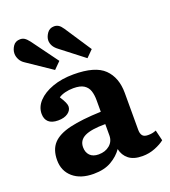

<svg xmlns="http://www.w3.org/2000/svg" viewBox="-149 -930 934 1053"><g transform="rotate(-20 318.0 -403.5)"><path d="M217 14Q141 14 97 -24Q53 -62 53 -125Q53 -186 85 -221Q117 -256 186.5 -272.5Q256 -289 369 -293V-361Q369 -391 361.5 -414.5Q354 -438 333 -452Q312 -466 271 -466Q245 -466 222 -460Q199 -454 185 -444Q200 -421 206.5 -406Q213 -391 213 -382Q213 -359 191.5 -343.5Q170 -328 134 -328Q97 -328 78.5 -345Q60 -362 60 -393Q60 -433 90.5 -465.5Q121 -498 175 -517.5Q229 -537 298 -537Q424 -537 476 -486Q528 -435 528 -345V-129Q528 -108 537 -96Q546 -84 570 -84Q583 -84 594 -86Q605 -88 617 -93L632 -31Q611 -14 576 0Q541 14 502 14Q451 14 422.5 -8.5Q394 -31 386 -69Q362 -34 320.5 -10Q279 14 217 14ZM279 -77Q318 -77 343.5 -98.5Q369 -120 369 -155V-221Q287 -221 249 -202.5Q211 -184 211 -143Q211 -113 228.5 -95Q246 -77 279 -77ZM401 -594 268 -697Q249 -711 240.5 -726.5Q232 -742 232 -758Q232 -778 246.5 -799.5Q261 -821 288 -821Q302 -821 313.5 -814Q325 -807 337 -789L440 -633ZM212 -594 70 -690Q51 -702 42 -719.5Q33 -737 33 -754Q33 -776 47 -797Q61 -818 89 -818Q103 -818 114 -811Q125 -804 139 -786L251 -633Z"/></g></svg>

Font: Literata 7pt
Style: Bold
Weight: 700
Designer: Latin by Veronika Burian and Jose Scaglione. Greek by Irene Vlachou. Cyrillic by Vera Evstafieva.
Foundry: TypeTogether
Version: Version 3.002